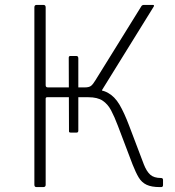

<svg xmlns="http://www.w3.org/2000/svg" viewBox="-20 -762 714 782"><path d="M268 -222Q261 -222 261 -227L260 -527Q260 -530 261.5 -532Q263 -534 266 -534H291Q299 -534 299 -524V-230Q299 -222 292 -222ZM129 0Q124 0 122 -2.5Q120 -5 120 -10V-732Q120 -742 129 -742H157Q166 -742 166 -732V-415Q166 -406 175 -406H348V-399Q392 -399 419.5 -384Q447 -369 466.5 -336Q486 -303 506 -250L566 -92Q577 -64 592 -50.5Q607 -37 636 -37Q644 -37 644 -29V-8Q644 0 636 0H631Q597 0 577 -9.5Q557 -19 545 -39Q533 -59 520 -92L460 -250Q446 -287 432.5 -312.5Q419 -338 398 -352Q377 -366 340 -366H172Q166 -366 166 -360V-9Q166 0 156 0ZM325 -381V-406Q343 -406 351 -412.5Q359 -419 368 -434L556 -737Q559 -742 567 -742H603Q606 -742 607 -740Q608 -738 606 -735L396 -396Q394 -392 396 -388.5Q398 -385 404 -381Z"/></svg>

Font: Libre Franklin Thin
Style: Regular
Weight: 100
Designer: Pablo Impallari, Rodrigo Fuenzalida, Nhung Nguyen
Foundry: Impallari Type
Version: Version 3.000